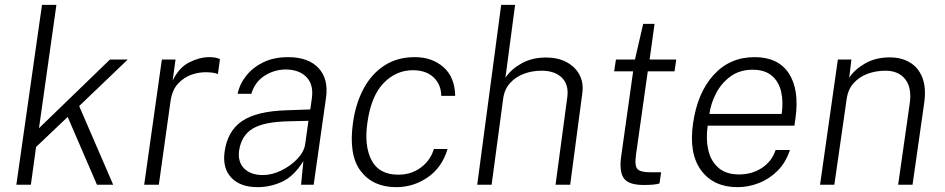

<svg xmlns="http://www.w3.org/2000/svg" viewBox="-20 -763 3901 793"><path d="M47.5 0 153.5 -743H213L141 -233.5L434 -517H507.5L307 -325L447.5 0H380.5L259.5 -280L129 -156L107.5 0Z M575.5 0 648.5 -517H705L693 -430Q719 -484 761.8 -505.5Q804.5 -527 844.5 -527Q857 -527 869.2 -525Q881.5 -523 888.5 -518.5L880 -457Q872 -461 858.2 -462.8Q844.5 -464.5 835.5 -464.5Q805.5 -466 773 -455.2Q740.5 -444.5 715.5 -417.8Q690.5 -391 684 -343L636 0Z M1044 10Q973 10 935.8 -28.8Q898.5 -67.5 907.5 -135.5Q919.5 -222 979.5 -262.8Q1039.5 -303.5 1162 -307.5L1261.5 -311L1268 -356.5Q1276 -413 1245.8 -444.5Q1215.5 -476 1159 -476Q1112.5 -475.5 1072.8 -450.2Q1033 -425 1018 -375.5H961.5Q969.5 -415.5 997 -450.2Q1024.5 -485 1068.2 -506Q1112 -527 1169.5 -527Q1253.5 -527 1295.5 -482Q1337.5 -437 1326.5 -359L1275.5 0H1223.5L1233 -97.5Q1193.5 -34.5 1144.8 -12.2Q1096 10 1044 10ZM1066 -40Q1102.5 -40 1141 -58.5Q1179.5 -77 1207.8 -106.5Q1236 -136 1240.5 -168L1254 -264L1171.5 -262Q1071 -260 1024 -232Q977 -204 967.5 -141Q961.5 -93.5 988.8 -66.8Q1016 -40 1066 -40Z M1616.5 10Q1520.5 10 1469.8 -56.5Q1419 -123 1438 -257Q1449.5 -337.5 1482.5 -398.2Q1515.5 -459 1568.5 -493Q1621.5 -527 1693 -527Q1764.5 -527 1811.5 -485.8Q1858.5 -444.5 1860 -367H1802.5Q1802 -414 1770.8 -443.5Q1739.5 -473 1685.5 -473Q1616 -473 1564.5 -420Q1513 -367 1497.5 -257Q1483.5 -160 1514.8 -100.8Q1546 -41.5 1625 -41.5Q1679 -41.5 1718.8 -71.5Q1758.5 -101.5 1772 -147.5H1828.5Q1805.5 -71 1746.5 -30.5Q1687.5 10 1616.5 10Z M1951 0 2050 -743H2107.5L2067.5 -442Q2090.5 -476.5 2133.8 -501Q2177 -525.5 2236 -525.5Q2283.5 -525.5 2319.2 -506.8Q2355 -488 2373 -454.8Q2391 -421.5 2385 -377.5L2335 0H2274.5L2323 -361.5Q2330 -413 2300.8 -442Q2271.5 -471 2216.5 -471Q2178 -471 2143.8 -458.2Q2109.5 -445.5 2086.2 -419.5Q2063 -393.5 2058 -354L2010.5 0Z M2638.5 1Q2574.5 1 2555.5 -28.2Q2536.5 -57.5 2546 -120L2595 -468.5H2516.5L2524 -517H2602.5L2636.5 -664.5H2683.5L2663 -517H2773L2766 -468.5H2655.5L2607 -125.5Q2600 -77 2613.5 -64.2Q2627 -51.5 2664.5 -51.5H2710.5L2704 -5.5Q2694.5 -2 2677.5 -0.5Q2660.5 1 2638.5 1Z M3026 10Q2927.5 10 2876 -59.2Q2824.5 -128.5 2842.5 -253.5Q2860.5 -379.5 2927.2 -453.2Q2994 -527 3096.5 -527Q3194 -527 3238 -460Q3282 -393 3265.5 -274.5L3261 -244H2903Q2895 -189.5 2905.2 -143.8Q2915.5 -98 2947 -70.2Q2978.5 -42.5 3033 -42.5Q3085.5 -42.5 3126.5 -69.2Q3167.5 -96 3183.5 -143.5H3242.5Q3226 -92.5 3192 -58.2Q3158 -24 3114.5 -7Q3071 10 3026 10ZM2910 -292.5H3208.5Q3216 -344 3206 -385.5Q3196 -427 3167 -451Q3138 -475 3088.5 -475Q3035.5 -475 2997.8 -447.8Q2960 -420.5 2938 -378.5Q2916 -336.5 2910 -292.5Z M3367 0 3440.5 -517H3496.5L3487.5 -442.5Q3511 -477 3554 -501.5Q3597 -526 3655.5 -526Q3702.5 -526 3737.8 -505.2Q3773 -484.5 3789.5 -442.5Q3806 -400.5 3797 -337L3749 0H3689.5L3737 -333Q3747 -400 3719 -435.5Q3691 -471 3637 -471Q3598.5 -471 3564 -458.5Q3529.5 -446 3506 -420Q3482.5 -394 3477 -354.5L3426 0Z"/></svg>

Font: Public Sans ExtraLight
Style: Italic
Weight: 200
Italic angle: -8°
Designer: The Public Sans project authors (U.S. Web Design System). Libre Franklin designed by Pablo Impallari and Rodrigo Fuenzal
Version: Version 1.007; ttfautohint (v1.8.1) -l 8 -r 50 -G 200 -x 14 